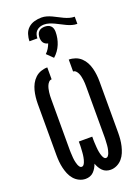

<svg xmlns="http://www.w3.org/2000/svg" viewBox="-190 -1122 881 1210"><g transform="rotate(-20 250.0 -517.5)"><path d="M166 8Q144 8 123.5 -2Q103 -12 88.5 -29Q74 -46 65.5 -66.5Q57 -87 52 -108.5Q47 -130 45 -152Q43 -174 43 -196V-539Q43 -561 45.5 -583.5Q48 -606 53.5 -627.5Q59 -649 69.5 -669Q80 -689 96.5 -704.5Q113 -720 134.5 -727.5Q156 -735 178 -735V-655Q167 -655 159 -646.5Q151 -638 146.5 -627.5Q142 -617 139.5 -606Q137 -595 135.5 -583.5Q134 -572 133.5 -561Q133 -550 133 -539V-196Q133 -188 133.5 -179.5Q134 -171 134.5 -162.5Q135 -154 135.5 -145Q136 -136 137.5 -128Q139 -120 141 -111.5Q143 -103 146 -95Q149 -87 154.5 -79.5Q160 -72 169 -72Q177 -72 182 -79Q187 -86 190 -93.5Q193 -101 195 -108.5Q197 -116 198.5 -124Q200 -132 201 -140Q202 -148 202.5 -156Q203 -164 203.5 -172Q204 -180 204.5 -188Q205 -196 205 -204Q205 -212 205 -221V-228H295V-221Q295 -212 295 -204Q295 -196 295.5 -188Q296 -180 296.5 -172Q297 -164 297.5 -156Q298 -148 299 -140Q300 -132 301.5 -124Q303 -116 305 -108.5Q307 -101 310 -93.5Q313 -86 318 -79Q323 -72 331 -72Q340 -72 345.5 -79.5Q351 -87 354 -95Q357 -103 359 -111.5Q361 -120 362.5 -128Q364 -136 364.5 -145Q365 -154 365.5 -162.5Q366 -171 366.5 -179.5Q367 -188 367 -196V-539Q367 -550 366.5 -561Q366 -572 364.5 -583.5Q363 -595 360.5 -606Q358 -617 353.5 -627.5Q349 -638 341 -646.5Q333 -655 322 -655V-735Q344 -735 365.5 -727.5Q387 -720 403.5 -704.5Q420 -689 430.5 -669Q441 -649 446.5 -627.5Q452 -606 454.5 -583.5Q457 -561 457 -539V-196Q457 -174 455 -152Q453 -130 448 -108.5Q443 -87 434.5 -66.5Q426 -46 411.5 -29Q397 -12 376.5 -2Q356 8 334 8Q319 8 305 3Q291 -2 280.5 -12.5Q270 -23 262.5 -36Q255 -49 250 -63Q245 -49 237.5 -36Q230 -23 219.5 -12.5Q209 -2 195 3Q181 8 166 8ZM129 -928Q129 -952 136.5 -975Q144 -998 161.5 -1014Q179 -1030 202.5 -1036.5Q226 -1043 250 -1043Q268 -1043 285 -1038Q302 -1033 318 -1025.5Q334 -1018 350 -1009.5Q366 -1001 382 -993.5Q398 -986 415 -981Q432 -976 450 -976V-928Q432 -928 415 -933Q398 -938 382 -945.5Q366 -953 350 -961.5Q334 -970 318 -977.5Q302 -985 285 -990.5Q268 -996 250 -996Q236 -996 223 -991.5Q210 -987 200 -977.5Q190 -968 186 -954.5Q182 -941 182 -928ZM239 -777 198 -817Q211 -829 220 -844Q229 -859 235 -875Q226 -877 218 -881.5Q210 -886 205 -893.5Q200 -901 198 -910Q196 -919 196 -928Q196 -939 199 -949.5Q202 -960 210 -968Q218 -976 228.5 -979Q239 -982 250 -982Q261 -982 271.5 -979Q282 -976 290 -968Q298 -960 301 -949.5Q304 -939 304 -928Q304 -907 300 -886Q296 -865 288 -845.5Q280 -826 267.5 -808.5Q255 -791 239 -777Z"/></g></svg>

Font: Iosevka Slab Medium
Style: Regular
Weight: 500
Monospace: yes
Designer: Belleve Invis
Foundry: Belleve Invis
Version: Version 11.1.1; ttfautohint (v1.8.3)